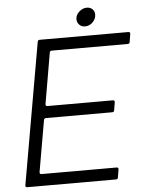

<svg xmlns="http://www.w3.org/2000/svg" viewBox="-60 -957 769 1005"><g transform="rotate(-5 324.5 -454.5)"><path d="M519 -9Q518 0 508 0H42Q37 0 34.5 -3Q32 -6 33 -11L163 -754Q165 -763 174 -763H640Q645 -763 647.5 -760Q650 -757 649 -752L642 -710Q641 -701 631 -701H232Q223 -701 221 -692L175 -425V-423Q175 -414 184 -414H528Q533 -414 535.5 -411Q538 -408 537 -403L530 -361Q529 -352 519 -352H171Q162 -352 160 -343L113 -73V-71Q113 -62 122 -62H517Q522 -62 524.5 -59Q527 -56 526 -51ZM375 -854Q375 -875 393.5 -892Q412 -909 434 -909Q452 -909 463.5 -898Q475 -887 475 -870Q475 -847 457.5 -829.5Q440 -812 417 -812Q399 -812 387 -824Q375 -836 375 -854Z"/></g></svg>

Font: Open Sauce Two Light Italic
Style: Regular
Weight: 300
Italic angle: -10°
Designer: Alfredo Marco Pradil
Foundry: Creative Sauce Fz LLC
Version: Version 1.477